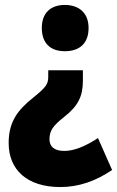

<svg xmlns="http://www.w3.org/2000/svg" viewBox="-20 -583 473 776"><path d="M338 -470C338 -531 299 -563 242 -563C185 -563 149 -531 149 -470C149 -407 185 -376 242 -376C301 -376 338 -407 338 -470ZM315 -257V-299H175V-274C175 -244 168 -232 115 -189C49 -137 15 -88 15 -5C15 103 89 173 224 173C298 173 367 149 433 104L376 -25C324 9 279 27 240 27C200 27 180 10 180 -20C180 -54 193 -74 240 -111C296 -155 315 -194 315 -257Z"/></svg>

Font: Noto Sans Devanagari UI Condensed Black
Style: Regular
Weight: 900
Width: 3
Designer: Jelle Bosma - Monotype Design Team
Foundry: Monotype Imaging Inc.
Version: Version 2.004